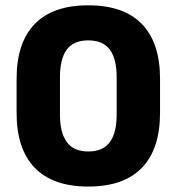

<svg xmlns="http://www.w3.org/2000/svg" viewBox="-20 -672 650 706"><path d="M304.5 14Q174.5 14 107.8 -55Q41 -124 41 -257.5V-382Q41 -514.5 107.5 -583.5Q174 -652.5 304.5 -652.5Q435 -652.5 501.8 -583.5Q568.5 -514.5 568.5 -382V-257.5Q568.5 -124 501.8 -55Q435 14 304.5 14ZM304.5 -115Q359 -115 384 -149.5Q409 -184 409 -250.5V-388Q409 -455 384 -489.2Q359 -523.5 304.5 -523.5Q250 -523.5 225.2 -489.2Q200.5 -455 200.5 -388V-250.5Q200.5 -184 225.8 -149.5Q251 -115 304.5 -115Z"/></svg>

Font: Anek Tamil Medium
Style: Bold
Weight: 700
Version: Version 1.003